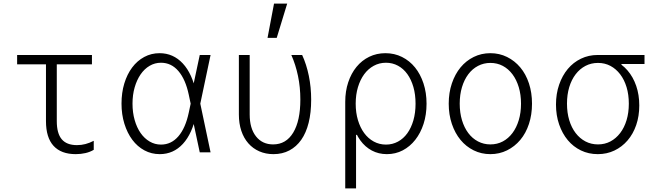

<svg xmlns="http://www.w3.org/2000/svg" viewBox="-20 -845 3640 1065"><path d="M295 -173V-488H490V-540H75V-488H235V-173Q235 -82 277 -36Q319 10 400 10Q429 10 454.5 4Q480 -2 500 -14V-64Q477 -52 454 -46Q431 -40 407 -40Q350 -40 322.5 -72.5Q295 -105 295 -173Z M1045 -305V-235L1027 -320Q1009 -405 969.5 -451Q930 -497 873 -497Q839 -497 810 -480Q781 -463 760 -432.5Q739 -402 727 -360.5Q715 -319 715 -270Q715 -221 727 -179Q739 -137 760 -107Q781 -77 810 -60Q839 -43 873 -43Q930 -43 969.5 -89Q1009 -135 1027 -220ZM1068 -210Q1047 -104 994.5 -47Q942 10 866 10Q820 10 781 -11Q742 -32 714 -69.5Q686 -107 670 -158.5Q654 -210 654 -270Q654 -331 669.5 -382Q685 -433 713 -470.5Q741 -508 780 -529Q819 -550 865 -550Q941 -550 994 -493Q1047 -436 1068 -330L1080 -270ZM1038 -371H1052L1088 -540H1148L1091 -270L1148 0H1088L1052 -169H1038L1062 -270Z M1656 -540H1596Q1620 -486 1633 -423.5Q1646 -361 1646 -293Q1646 -175 1606.5 -109.5Q1567 -44 1495 -44Q1435 -44 1400 -88.5Q1365 -133 1365 -210V-540H1305V-210Q1305 -160 1318.5 -119.5Q1332 -79 1357.5 -50Q1383 -21 1418.5 -5.5Q1454 10 1497 10Q1546 10 1585 -10.5Q1624 -31 1651 -69.5Q1678 -108 1692 -164Q1706 -220 1706 -292Q1706 -361 1693 -424.5Q1680 -488 1656 -540ZM1573 -825H1500L1464 -635H1515Z M1923 -270Q1923 -206 1937.5 -154.5Q1952 -103 1978.5 -66.5Q2005 -30 2042.5 -10Q2080 10 2126 10Q2174 10 2214 -11Q2254 -32 2283.5 -69.5Q2313 -107 2329.5 -158Q2346 -209 2346 -270Q2346 -331 2329 -382.5Q2312 -434 2282 -471Q2252 -508 2210 -529Q2168 -550 2118 -550Q2069 -550 2028 -530Q1987 -510 1957.5 -474Q1928 -438 1911.5 -388.5Q1895 -339 1895 -280V200H1955V-97H1963ZM1953 -270Q1953 -320 1965.5 -361.5Q1978 -403 2000 -433Q2022 -463 2053 -480Q2084 -497 2121 -497Q2157 -497 2187.5 -480.5Q2218 -464 2239.5 -434Q2261 -404 2273 -362.5Q2285 -321 2285 -270Q2285 -219 2273 -177.5Q2261 -136 2239.5 -106Q2218 -76 2187.5 -59.5Q2157 -43 2121 -43Q2084 -43 2053 -60Q2022 -77 2000 -107Q1978 -137 1965.5 -178.5Q1953 -220 1953 -270Z M2700 10Q2750 10 2792.5 -11Q2835 -32 2866 -69Q2897 -106 2914 -157.5Q2931 -209 2931 -270Q2931 -331 2914 -382.5Q2897 -434 2866 -471Q2835 -508 2792.5 -529Q2750 -550 2700 -550Q2650 -550 2607.5 -529Q2565 -508 2534.5 -471Q2504 -434 2486.5 -382.5Q2469 -331 2469 -270Q2469 -209 2486.5 -157.5Q2504 -106 2534.5 -69Q2565 -32 2607.5 -11Q2650 10 2700 10ZM2700 -44Q2663 -44 2631.5 -60.5Q2600 -77 2577.5 -107Q2555 -137 2542.5 -178.5Q2530 -220 2530 -270Q2530 -320 2542.5 -361.5Q2555 -403 2577.5 -433Q2600 -463 2631.5 -479.5Q2663 -496 2700 -496Q2738 -496 2769 -479.5Q2800 -463 2822.5 -433Q2845 -403 2857.5 -361.5Q2870 -320 2870 -270Q2870 -220 2857.5 -178.5Q2845 -137 2822.5 -107Q2800 -77 2769 -60.5Q2738 -44 2700 -44Z M3297 -44Q3259 -44 3227.5 -60.5Q3196 -77 3173 -107Q3150 -137 3137.5 -178.5Q3125 -220 3125 -270Q3125 -320 3137.5 -361.5Q3150 -403 3173 -433Q3196 -463 3227.5 -479.5Q3259 -496 3297 -496Q3335 -496 3366 -479.5Q3397 -463 3420 -433Q3443 -403 3455.5 -361.5Q3468 -320 3468 -270Q3468 -220 3455.5 -178.5Q3443 -137 3420 -107Q3397 -77 3366 -60.5Q3335 -44 3297 -44ZM3296 10Q3346 10 3388 -10Q3430 -30 3461 -66Q3492 -102 3509 -151.5Q3526 -201 3526 -260Q3526 -319 3509 -368.5Q3492 -418 3461 -454Q3430 -490 3387.5 -510Q3345 -530 3295 -530L3427 -476V-490H3555V-540H3295Q3245 -540 3202.5 -519.5Q3160 -499 3129.5 -462.5Q3099 -426 3081.5 -375.5Q3064 -325 3064 -265Q3064 -205 3081.5 -154.5Q3099 -104 3129.5 -67.5Q3160 -31 3202.5 -10.5Q3245 10 3296 10Z"/></svg>

Font: CommitMonoV143 ExtLt
Style: Regular
Weight: 200
Monospace: yes
Designer: Eigil Nikolajsen
Foundry: Eigil Nikolajsen
Version: Version 1.143